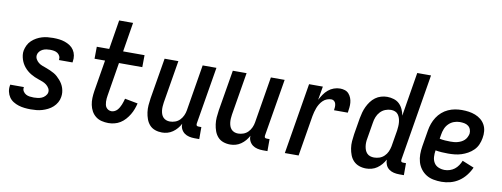

<svg xmlns="http://www.w3.org/2000/svg" viewBox="-61 -1056 3622 1386"><g transform="rotate(10 1750.0 -363.5)"><path d="M201 8Q178 8 155.5 5.5Q133 3 112 -3.5Q91 -10 72.5 -21.5Q54 -33 42 -50.5Q30 -68 25 -90Q20 -112 24 -135L25 -142H125V-139Q122 -124 130 -111Q138 -98 150.5 -91Q163 -84 178 -82Q193 -80 209 -80Q223 -80 237.5 -82Q252 -84 265.5 -89.5Q279 -95 290.5 -107Q302 -119 305 -133Q308 -150 299.5 -164.5Q291 -179 278.5 -188.5Q266 -198 251 -204Q236 -210 220.5 -215Q205 -220 190.5 -226.5Q176 -233 162.5 -241Q149 -249 136.5 -259.5Q124 -270 114 -282Q104 -294 96.5 -307.5Q89 -321 84 -336.5Q79 -352 77 -368.5Q75 -385 78 -402Q82 -422 91.5 -441.5Q101 -461 117 -476Q133 -491 152 -501.5Q171 -512 191 -518Q211 -524 231.5 -526Q252 -528 272 -528Q295 -528 316.5 -525.5Q338 -523 358.5 -516Q379 -509 396.5 -497.5Q414 -486 425.5 -468.5Q437 -451 441 -429.5Q445 -408 441 -385L440 -378H340L341 -381Q343 -396 336.5 -408.5Q330 -421 319 -428Q308 -435 294 -437.5Q280 -440 265 -440Q252 -440 238.5 -438Q225 -436 212 -430Q199 -424 189 -412.5Q179 -401 177 -388Q174 -371 182 -356.5Q190 -342 202.5 -332Q215 -322 230 -316.5Q245 -311 260 -305.5Q275 -300 290 -293.5Q305 -287 319 -279Q333 -271 344.5 -260.5Q356 -250 366.5 -238Q377 -226 385 -212.5Q393 -199 398 -183.5Q403 -168 404.5 -151.5Q406 -135 403 -118Q400 -97 389 -77.5Q378 -58 361.5 -43Q345 -28 325 -18Q305 -8 284.5 -2Q264 4 243 6Q222 8 201 8Z M770 8Q745 8 720.5 2Q696 -4 677 -19Q658 -34 646.5 -55Q635 -76 630 -100.5Q625 -125 626 -150.5Q627 -176 631 -202L669 -432H592L593 -520H684L719 -735H821L786 -520H943L942 -432H771L731 -187Q729 -176 728 -164Q727 -152 727.5 -140.5Q728 -129 730.5 -118Q733 -107 739.5 -98.5Q746 -90 756 -85Q766 -80 778 -80Q789 -80 800.5 -85.5Q812 -91 820 -100Q828 -109 834 -119.5Q840 -130 844.5 -141Q849 -152 852.5 -163.5Q856 -175 859 -186L954 -168Q949 -147 941 -125.5Q933 -104 921 -84Q909 -64 893 -46Q877 -28 857 -15.5Q837 -3 814.5 2.5Q792 8 770 8Z M1163 8Q1136 8 1112 -0.5Q1088 -9 1072 -27Q1056 -45 1047.5 -68.5Q1039 -92 1035.5 -117.5Q1032 -143 1034 -169Q1036 -195 1040 -221L1090 -520H1191L1139 -207Q1137 -193 1136 -178.5Q1135 -164 1136.5 -150Q1138 -136 1142.5 -123Q1147 -110 1156 -100Q1165 -90 1178 -85Q1191 -80 1206 -80Q1225 -80 1244.5 -87Q1264 -94 1278.5 -109Q1293 -124 1301.5 -143Q1310 -162 1313 -181L1369 -520H1470L1400 -100Q1400 -96 1400 -92Q1400 -88 1402.5 -85Q1405 -82 1409 -81Q1413 -80 1418 -80H1437V8H1403Q1382 8 1362.5 3.5Q1343 -1 1328 -12Q1313 -23 1304 -41Q1295 -59 1297 -80Q1287 -61 1273 -44.5Q1259 -28 1241 -15.5Q1223 -3 1203 2.5Q1183 8 1163 8Z M1663 8Q1636 8 1612 -0.5Q1588 -9 1572 -27Q1556 -45 1547.5 -68.5Q1539 -92 1535.5 -117.5Q1532 -143 1534 -169Q1536 -195 1540 -221L1590 -520H1691L1639 -207Q1637 -193 1636 -178.5Q1635 -164 1636.5 -150Q1638 -136 1642.5 -123Q1647 -110 1656 -100Q1665 -90 1678 -85Q1691 -80 1706 -80Q1725 -80 1744.5 -87Q1764 -94 1778.5 -109Q1793 -124 1801.5 -143Q1810 -162 1813 -181L1869 -520H1970L1900 -100Q1900 -96 1900 -92Q1900 -88 1902.5 -85Q1905 -82 1909 -81Q1913 -80 1918 -80H1937V8H1903Q1882 8 1862.5 3.5Q1843 -1 1828 -12Q1813 -23 1804 -41Q1795 -59 1797 -80Q1787 -61 1773 -44.5Q1759 -28 1741 -15.5Q1723 -3 1703 2.5Q1683 8 1663 8Z M2063 0 2149 -520H2250L2233 -420Q2244 -441 2257.5 -461Q2271 -481 2289.5 -496.5Q2308 -512 2330.5 -520Q2353 -528 2376 -528Q2394 -528 2411 -522.5Q2428 -517 2439.5 -504Q2451 -491 2457.5 -474.5Q2464 -458 2465.5 -440Q2467 -422 2465 -403.5Q2463 -385 2460 -366H2359Q2361 -378 2361.5 -390.5Q2362 -403 2359 -414Q2356 -425 2347.5 -432.5Q2339 -440 2327 -440Q2311 -440 2295 -434Q2279 -428 2266.5 -416Q2254 -404 2245 -389.5Q2236 -375 2230 -359.5Q2224 -344 2220 -328.5Q2216 -313 2213 -297L2164 0Z M2659 8Q2632 8 2608 -0.5Q2584 -9 2567 -26.5Q2550 -44 2541 -67.5Q2532 -91 2528 -116.5Q2524 -142 2526 -168.5Q2528 -195 2532 -221L2552 -341Q2556 -363 2562 -385Q2568 -407 2578 -428Q2588 -449 2602 -468Q2616 -487 2635 -501Q2654 -515 2676.5 -521.5Q2699 -528 2721 -528Q2746 -528 2770 -520.5Q2794 -513 2810.5 -497Q2827 -481 2837 -459Q2847 -437 2851 -413L2904 -735H3005L2900 -100Q2900 -96 2900 -92Q2900 -88 2902.5 -85Q2905 -82 2909 -81Q2913 -80 2918 -80H2937V8H2903Q2882 8 2862.5 3.5Q2843 -1 2827.5 -12.5Q2812 -24 2804 -42Q2796 -60 2796 -81Q2786 -62 2771.5 -45Q2757 -28 2739 -15.5Q2721 -3 2700 2.5Q2679 8 2659 8ZM2702 -80Q2722 -80 2741.5 -86.5Q2761 -93 2776.5 -108Q2792 -123 2800.5 -142Q2809 -161 2813 -181L2833 -301Q2835 -316 2836 -332Q2837 -348 2835.5 -363Q2834 -378 2829.5 -392Q2825 -406 2816.5 -417.5Q2808 -429 2794 -434.5Q2780 -440 2764 -440Q2743 -440 2722 -431.5Q2701 -423 2685.5 -406Q2670 -389 2662 -368.5Q2654 -348 2651 -327L2631 -207Q2628 -192 2627.5 -177.5Q2627 -163 2629 -149Q2631 -135 2636 -122Q2641 -109 2650.5 -99Q2660 -89 2673.5 -84.5Q2687 -80 2702 -80Z M3212 8Q3182 8 3153 2.5Q3124 -3 3100.5 -17.5Q3077 -32 3060 -54.5Q3043 -77 3035 -104.5Q3027 -132 3027 -161.5Q3027 -191 3032 -221L3052 -341Q3056 -366 3065 -391Q3074 -416 3088.5 -438.5Q3103 -461 3123.5 -479Q3144 -497 3168.5 -508Q3193 -519 3218 -523.5Q3243 -528 3268 -528Q3294 -528 3319 -524.5Q3344 -521 3367 -512Q3390 -503 3408.5 -488Q3427 -473 3438.5 -452Q3450 -431 3452.5 -405.5Q3455 -380 3450 -354Q3446 -330 3436 -306.5Q3426 -283 3407.5 -264.5Q3389 -246 3366.5 -233.5Q3344 -221 3320.5 -213.5Q3297 -206 3272.5 -203.5Q3248 -201 3224 -201Q3201 -201 3177.5 -202.5Q3154 -204 3131 -208V-207Q3127 -183 3128.5 -159.5Q3130 -136 3141.5 -117Q3153 -98 3174.5 -89Q3196 -80 3220 -80Q3238 -80 3257 -86Q3276 -92 3291.5 -104Q3307 -116 3318.5 -133Q3330 -150 3337 -168L3423 -133Q3410 -103 3388 -75Q3366 -47 3337.5 -28Q3309 -9 3276.5 -0.5Q3244 8 3212 8ZM3225 -289Q3238 -289 3251 -290Q3264 -291 3277 -294.5Q3290 -298 3302.5 -304Q3315 -310 3325.5 -319.5Q3336 -329 3342.5 -342Q3349 -355 3352 -368Q3354 -384 3348.5 -399.5Q3343 -415 3330.5 -424.5Q3318 -434 3302 -437Q3286 -440 3269 -440Q3247 -440 3225.5 -432Q3204 -424 3187.5 -407.5Q3171 -391 3162.5 -369.5Q3154 -348 3151 -327L3146 -296Q3165 -292 3185 -290.5Q3205 -289 3225 -289Z"/></g></svg>

Font: Iosevka Semibold
Style: Italic
Weight: 600
Italic angle: -9°
Monospace: yes
Designer: Belleve Invis
Foundry: Belleve Invis
Version: Version 32.5.0; ttfautohint (v1.8.4)